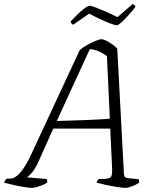

<svg xmlns="http://www.w3.org/2000/svg" viewBox="-51 -910 750 930"><path d="M102 0Q93 0 69.5 -3.5Q46 -7 19 -13Q-8 -19 -31 -25Q-27 -38 -17 -45H-1Q46 -45 101 -164L335 -667Q348 -679 369 -691Q390 -703 410.5 -711.5Q431 -720 440 -720Q450 -720 464.5 -712.5Q479 -705 494 -694.5Q509 -684 517 -674L549 -72Q550 -59 553 -54Q556 -49 570 -47L620 -42Q622 -41 622.5 -34Q623 -27 623 -25Q610 -16 589.5 -8Q569 0 557 0Q544 0 515.5 -4.5Q487 -9 459 -15Q431 -21 417 -25Q419 -36 428 -43H442Q471 -43 482.5 -49.5Q494 -56 492 -95L483 -287H207L134 -124Q118 -90 103 -73Q88 -56 80 -51L174 -43Q176 -41 177.5 -36.5Q179 -32 177 -25Q161 -15 138.5 -7.5Q116 0 102 0ZM224 -324Q295 -326 365 -328.5Q435 -331 481 -335L467 -638Q451 -651 428 -661Q405 -671 384 -672ZM514 -788Q505 -788 481.5 -797Q458 -806 430.5 -819Q403 -832 381 -844L303 -790Q293 -796 291 -806Q307 -823 325 -840.5Q343 -858 359 -870Q375 -882 383 -882Q392 -882 415 -873Q438 -864 466.5 -851.5Q495 -839 518 -827L591 -890Q597 -889 600.5 -885Q604 -881 605 -877Q590 -857 571.5 -836.5Q553 -816 537.5 -802Q522 -788 514 -788Z"/></svg>

Font: Texturina 72pt 72pt Thin
Style: Italic
Weight: 100
Italic angle: -11°
Designer: Guillermo Torres Carreño
Foundry: Omnibus-Type
Version: Version 1.002; ttfautohint (v1.8.3)